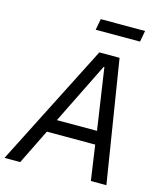

<svg xmlns="http://www.w3.org/2000/svg" viewBox="-168 -971 888 1063"><g transform="rotate(15 276.5 -440.0)"><path d="M-40 0H50L149 -201H426L455 0H544L432 -700H316ZM264 -816H518L530 -880H276ZM186 -277 360 -629H364L416 -277Z"/></g></svg>

Font: Fixel Text 20240404
Style: Italic
Weight: 400
Width: 4
Italic angle: -10°
Designer: AlfaBravo + MacPaw
Foundry: Kyrylo Tkachov, Marchela Mozhyna, Serhii Makarenko, Maria Weinstein, Zakhar Kryvoshyya
Version: Version 1.211;Glyphs 3.2 (3225)